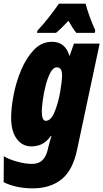

<svg xmlns="http://www.w3.org/2000/svg" viewBox="-48 -792 566 1052"><path d="M203 -130Q181 -130 181 -183Q181 -201 186 -240Q191 -279 201.5 -321Q212 -363 227.5 -393Q243 -423 263 -423Q292 -423 292 -381Q292 -347 281.5 -287Q271 -227 251 -178.5Q231 -130 203 -130ZM132 240Q226 240 288 191.5Q350 143 374 30L498 -553H357L334 -487H332Q309 -563 237 -563Q180 -563 138 -519Q96 -475 68 -408.5Q40 -342 26.5 -271.5Q13 -201 13 -147Q13 -73 43.5 -31.5Q74 10 123 10Q155 10 180.5 -2Q206 -14 231 -47H234Q223 -12 216 17L212 34Q204 66 184 86Q164 106 127 106Q89 106 43.5 93Q-2 80 -27 64L-28 206Q0 221 41.5 230.5Q83 240 132 240ZM155 -612H259Q287 -635 327 -678Q348 -640 370 -612H471L474 -626Q459 -658 443.5 -700.5Q428 -743 421 -772H275Q247 -732 217.5 -694.5Q188 -657 157 -624Z"/></svg>

Font: Noto Sans Display Condensed Black
Style: Italic
Weight: 900
Width: 3
Italic angle: -192°
Designer: Monotype Design Team
Foundry: Monotype Imaging Inc.
Version: Version 1.900